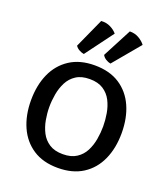

<svg xmlns="http://www.w3.org/2000/svg" viewBox="-145 -890 878 1005"><g transform="rotate(20 294.0 -387.5)"><path d="M41.5 -272Q41.5 -356 70.2 -420.2Q99 -484.5 155.2 -521.2Q211.5 -558 293.5 -558Q376.5 -558 432.8 -521.5Q489 -485 517.8 -420.5Q546.5 -356 546.5 -272Q546.5 -188.5 517.5 -124Q488.5 -59.5 432 -23.2Q375.5 13 293.5 13Q211 13 155 -23.8Q99 -60.5 70.2 -125Q41.5 -189.5 41.5 -272ZM143.5 -272Q143.5 -237.5 150 -201Q156.5 -164.5 172.5 -133.2Q188.5 -102 218 -82.8Q247.5 -63.5 293.5 -63.5Q340 -63.5 369.5 -82.8Q399 -102 415 -133.2Q431 -164.5 437.2 -201Q443.5 -237.5 443.5 -272Q443.5 -307 437.2 -343.8Q431 -380.5 415 -411.8Q399 -443 369.5 -462.2Q340 -481.5 293.5 -481.5Q247.5 -481.5 218 -462.2Q188.5 -443 172.5 -411.8Q156.5 -380.5 150 -343.8Q143.5 -307 143.5 -272ZM245 -787.5Q273.5 -789.5 296.8 -778Q320 -766.5 334 -749.5L218.5 -594Q205 -596 191.2 -603.8Q177.5 -611.5 170.5 -623ZM404.5 -787.5Q433 -788 455.8 -774.8Q478.5 -761.5 491.5 -744L366.5 -594.5Q353 -597 339.8 -605.2Q326.5 -613.5 320 -626Z"/></g></svg>

Font: Signika Negative SC
Style: Regular
Weight: 400
Designer: Anna Giedryś
Foundry: Anna Giedryś
Version: Version 2.000; ttfautohint (v1.8.3) -l 8 -r 50 -G 200 -x 9 -